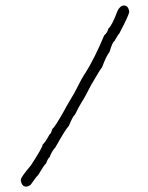

<svg xmlns="http://www.w3.org/2000/svg" viewBox="-20 -696 540 702"><path d="M433.1 -675.8Q448.7 -675.8 452.6 -654.3Q452.6 -642.1 415.5 -572.3Q413.1 -572.3 397.9 -544.9Q392.1 -544.9 380.4 -505.9Q368.2 -491.2 353 -449.2Q350.1 -449.2 314 -386.7Q283.2 -327.1 280.8 -326.2Q267.6 -305.2 253.4 -275.4Q247.6 -273.9 231.9 -236.3Q218.8 -222.2 183.1 -158.2Q167.5 -140.6 161.6 -121.1Q157.2 -121.1 147.9 -97.7Q143.1 -95.7 118.7 -54.7Q116.2 -54.7 91.3 -19.5Q81.5 -13.7 75.7 -13.7Q60.1 -13.7 56.2 -35.2V-39.1Q56.2 -47.9 93.3 -91.8Q136.2 -157.7 136.2 -168Q143.6 -172.4 161.6 -205.1Q165.5 -205.1 171.4 -224.6Q181.2 -231.9 214.4 -291Q214.8 -293.9 251.5 -355.5Q282.2 -416.5 292.5 -429.7Q326.2 -483.4 360.8 -566.4Q372.6 -576.2 376.5 -591.8Q389.6 -602.5 409.7 -656.2Q419.4 -675.8 433.1 -675.8Z"/></svg>

Font: CEF Fonts CJK Mono
Style: Regular
Weight: 400
Designer: PartyBoss (派对大魔王)
Version: Release 2.25